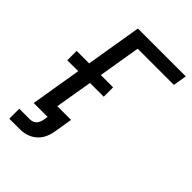

<svg xmlns="http://www.w3.org/2000/svg" viewBox="-259 -844 1117 1117"><g transform="rotate(45 300.0 -285.0)"><path d="M36 165V83H123Q133 83 143.5 79.5Q154 76 162 68.5Q170 61 174.5 51Q179 41 181 31L186 0H72L124 -314H34V-391H137L194 -735H588L574 -651H276L233 -391H334V-314H221L182 -84H295L276 31Q273 49 267 66.5Q261 84 251 100Q241 116 226 129Q211 142 194 150Q177 158 159 161.5Q141 165 123 165Z"/></g></svg>

Font: Iosevka Curly MdExObl
Style: Regular
Weight: 500
Width: 7
Italic angle: -9°
Monospace: yes
Designer: Belleve Invis
Foundry: Belleve Invis
Version: Version 11.1.0; ttfautohint (v1.8.3)